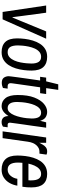

<svg xmlns="http://www.w3.org/2000/svg" viewBox="778 -1490 724 2319"><g transform="rotate(90 1139.5 -330.0)"><path d="M124 0 46 -526H133L171 -243Q173 -228 175 -212.5Q177 -197 179 -181Q181 -165 183 -149.5Q185 -134 187 -119H191Q197 -134 203.5 -149.5Q210 -165 216.5 -180.5Q223 -196 229.5 -211.5Q236 -227 242 -242L359 -526H447L213 0Z M609 12Q528 12 485.5 -33.5Q443 -79 443 -175Q443 -218 449 -267.5Q455 -317 469.5 -365Q484 -413 509 -452Q534 -491 572.5 -514.5Q611 -538 666 -538Q747 -538 789.5 -492Q832 -446 832 -349Q832 -306 826 -256.5Q820 -207 805.5 -159.5Q791 -112 766 -73.5Q741 -35 702.5 -11.5Q664 12 609 12ZM609 -61Q646 -61 670.5 -83.5Q695 -106 710.5 -141.5Q726 -177 733.5 -216.5Q741 -256 744 -291.5Q747 -327 747 -348Q747 -406 727 -435.5Q707 -465 666 -465Q630 -465 605 -443Q580 -421 565 -386.5Q550 -352 542 -313.5Q534 -275 531 -241Q528 -207 528 -186Q528 -123 547 -92Q566 -61 609 -61Z M981 10Q935 10 917.5 -15.5Q900 -41 900 -75Q900 -82 904 -111.5Q908 -141 913.5 -184Q919 -227 926 -273.5Q933 -320 938.5 -361Q944 -402 948 -427.5Q952 -453 952 -453H907L917 -526H962L998 -672H1065L1044 -526H1115L1105 -453H1034Q1034 -453 1030.5 -428Q1027 -403 1021 -364Q1015 -325 1009 -280Q1003 -235 997 -195Q991 -155 987.5 -128Q984 -101 984 -98Q984 -61 1021 -61H1050L1042 -4Q1030 2 1013 6Q996 10 981 10Z M1260 12Q1202 12 1164.5 -35Q1127 -82 1127 -183Q1127 -304 1157.5 -382.5Q1188 -461 1234.5 -499.5Q1281 -538 1330 -538Q1366 -538 1395 -520Q1424 -502 1439 -453L1457 -526H1522Q1522 -526 1518.5 -503Q1515 -480 1510 -442Q1505 -404 1498.5 -358Q1492 -312 1485 -266Q1478 -220 1473 -180.5Q1468 -141 1464.5 -116.5Q1461 -92 1461 -89Q1461 -74 1468 -67.5Q1475 -61 1485 -61H1517L1509 -4Q1502 1 1487.5 6.5Q1473 12 1453 12Q1422 12 1402 -7.5Q1382 -27 1381 -71Q1353 -28 1324 -8Q1295 12 1260 12ZM1285 -61Q1314 -61 1335 -83Q1356 -105 1370.5 -140Q1385 -175 1394 -215Q1403 -255 1407 -291.5Q1411 -328 1411 -352Q1411 -408 1394 -436.5Q1377 -465 1342 -465Q1310 -465 1287 -443.5Q1264 -422 1249.5 -388Q1235 -354 1226.5 -314.5Q1218 -275 1214.5 -238Q1211 -201 1211 -175Q1211 -118 1229.5 -89.5Q1248 -61 1285 -61Z M1566 0 1640 -526H1704V-442Q1714 -462 1726.5 -484.5Q1739 -507 1759 -522.5Q1779 -538 1809 -538Q1826 -538 1836.5 -534Q1847 -530 1847 -530L1835 -445H1808Q1769 -445 1735 -409.5Q1701 -374 1691 -304L1648 0Z M2028 12Q1947 12 1902.5 -34.5Q1858 -81 1858 -179Q1858 -224 1864 -273.5Q1870 -323 1884.5 -370Q1899 -417 1924 -455Q1949 -493 1987.5 -515.5Q2026 -538 2081 -538Q2160 -538 2201.5 -492Q2243 -446 2243 -349Q2243 -324 2241.5 -296Q2240 -268 2235 -239H1946Q1945 -223 1944 -209.5Q1943 -196 1943 -186Q1943 -123 1964 -92Q1985 -61 2028 -61Q2072 -61 2102 -96Q2132 -131 2139 -178H2222Q2214 -127 2189.5 -84Q2165 -41 2124.5 -14.5Q2084 12 2028 12ZM1956 -312H2157Q2158 -322 2158 -331.5Q2158 -341 2158 -348Q2158 -406 2138.5 -435.5Q2119 -465 2081 -465Q2045 -465 2020 -442.5Q1995 -420 1979.5 -385Q1964 -350 1956 -312Z"/></g></svg>

Font: Archivo Narrow
Style: Italic
Weight: 400
Italic angle: -8°
Designer: Hector Gatti
Foundry: Omnibus-Type
Version: Version 3.002